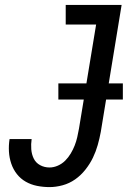

<svg xmlns="http://www.w3.org/2000/svg" viewBox="-20 -755 540 783"><path d="M182 8Q156 8 131 3Q106 -2 85 -14Q64 -26 49 -45Q34 -64 26 -87.5Q18 -111 16.5 -136.5Q15 -162 19 -188H109Q106 -167 107.5 -146.5Q109 -126 117.5 -108.5Q126 -91 143.5 -81.5Q161 -72 182 -72Q199 -72 216 -79.5Q233 -87 246 -100Q259 -113 268.5 -129Q278 -145 284.5 -161.5Q291 -178 295 -195.5Q299 -213 302 -230L372 -655H248V-735H476L391 -217Q386 -190 378.5 -163.5Q371 -137 359 -112Q347 -87 328.5 -63.5Q310 -40 286.5 -23.5Q263 -7 235.5 0.5Q208 8 182 8ZM481 -349H218V-415H481Z"/></svg>

Font: Iosevka Curly Medium Oblique
Style: Regular
Weight: 500
Italic angle: -9°
Monospace: yes
Designer: Belleve Invis
Foundry: Belleve Invis
Version: Version 11.1.0; ttfautohint (v1.8.3)